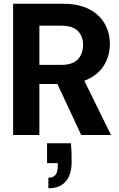

<svg xmlns="http://www.w3.org/2000/svg" viewBox="-20 -720 634 1024"><path d="M50 0V-700H316Q400 -700 455.5 -671Q511 -642 538.5 -593.5Q566 -545 566 -485Q566 -429 539.5 -380Q513 -331 457.5 -301.5Q402 -272 314 -272H190V0ZM413 0 270 -307H421L572 0ZM190 -374H307Q366 -374 394.5 -403Q423 -432 423 -480Q423 -527 395 -555Q367 -583 307 -583H190ZM238 284V228Q264 228 276 212.5Q288 197 288 165V150H231V44H358Q361 71 361.5 97Q362 123 362 146Q362 210 331 247Q300 284 238 284Z"/></svg>

Font: DM Sans 36pt ExtraBold
Style: Regular
Weight: 800
Designer: Colophon Foundry, Jonny Pinhorn
Foundry: Colophon Foundry
Version: Version 4.004;gftools[0.9.30]